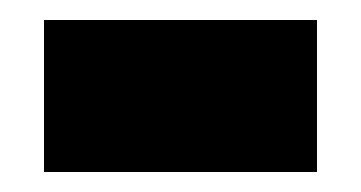

<svg xmlns="http://www.w3.org/2000/svg" viewBox="-20 -364 361 192"><path d="M24 -192H297V-344H24Z"/></svg>

Font: Noto Sans Arabic UI SmCn Bk
Style: Regular
Weight: 900
Width: 4
Designer: Monotype Design Team, Nadine Chahine and Nizar Qandah
Foundry: Monotype Imaging Inc.
Version: Version 2.010